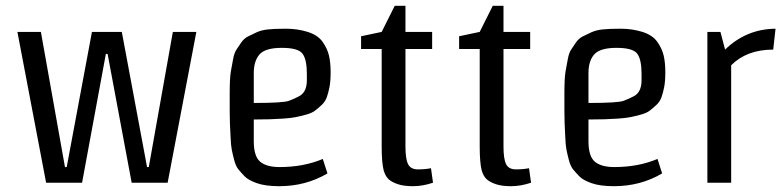

<svg xmlns="http://www.w3.org/2000/svg" viewBox="-20 -630 2694 662"><path d="M558 0H434L351 -444H345L263 0H139L40 -520H121L204 -54H210L297 -520H400L487 -54H493L576 -520H657Z M855 -378V-275Q957 -275 976.5 -282.5Q996 -290 1011 -298Q1038 -312 1038 -353V-376Q1038 -425 1023 -445Q1008 -465 951.5 -465Q895 -465 875 -442.5Q855 -420 855 -378ZM956 -221Q914 -218 855 -218V-143Q855 -91 877 -72.5Q899 -54 944 -54Q1027 -54 1093 -82L1109 -32Q1034 12 943 12Q895 12 865.5 1.5Q836 -9 823.5 -22Q811 -35 802 -46Q793 -57 787.5 -78Q782 -99 779 -114.5Q776 -130 775 -158Q772 -206 772 -248V-308Q772 -361 776 -384Q780 -407 784 -427.5Q788 -448 795 -458.5Q802 -469 811.5 -483Q821 -497 834.5 -504Q848 -511 864.5 -518.5Q881 -526 903 -528.5Q925 -531 965.5 -531Q1006 -531 1041 -520Q1076 -509 1092.5 -485.5Q1109 -462 1114.5 -437.5Q1120 -413 1120 -381.5Q1120 -350 1116 -329.5Q1112 -309 1106.5 -294Q1101 -279 1088.5 -267.5Q1076 -256 1065.5 -248Q1055 -240 1034.5 -234.5Q1014 -229 999 -226Q984 -223 956 -221Z M1378 -610V-520H1470V-461H1378V-125Q1378 -82 1387 -64Q1396 -46 1421 -46Q1446 -46 1466 -50L1473 0Q1437 12 1404.5 12Q1372 12 1351.5 5Q1331 -2 1320 -12Q1309 -22 1303 -42Q1296 -69 1296 -125V-461H1225V-505L1296 -520L1341 -610Z M1716 -610V-520H1808V-461H1716V-125Q1716 -82 1725 -64Q1734 -46 1759 -46Q1784 -46 1804 -50L1811 0Q1775 12 1742.5 12Q1710 12 1689.5 5Q1669 -2 1658 -12Q1647 -22 1641 -42Q1634 -69 1634 -125V-461H1563V-505L1634 -520L1679 -610Z M2009 -378V-275Q2111 -275 2130.5 -282.5Q2150 -290 2165 -298Q2192 -312 2192 -353V-376Q2192 -425 2177 -445Q2162 -465 2105.5 -465Q2049 -465 2029 -442.5Q2009 -420 2009 -378ZM2110 -221Q2068 -218 2009 -218V-143Q2009 -91 2031 -72.5Q2053 -54 2098 -54Q2181 -54 2247 -82L2263 -32Q2188 12 2097 12Q2049 12 2019.5 1.5Q1990 -9 1977.5 -22Q1965 -35 1956 -46Q1947 -57 1941.5 -78Q1936 -99 1933 -114.5Q1930 -130 1929 -158Q1926 -206 1926 -248V-308Q1926 -361 1930 -384Q1934 -407 1938 -427.5Q1942 -448 1949 -458.5Q1956 -469 1965.5 -483Q1975 -497 1988.5 -504Q2002 -511 2018.5 -518.5Q2035 -526 2057 -528.5Q2079 -531 2119.5 -531Q2160 -531 2195 -520Q2230 -509 2246.5 -485.5Q2263 -462 2268.5 -437.5Q2274 -413 2274 -381.5Q2274 -350 2270 -329.5Q2266 -309 2260.5 -294Q2255 -279 2242.5 -267.5Q2230 -256 2219.5 -248Q2209 -240 2188.5 -234.5Q2168 -229 2153 -226Q2138 -223 2110 -221Z M2501 0H2419V-520H2464L2480 -459Q2553 -530 2654 -531L2646 -459Q2555 -459 2501 -405Z"/></svg>

Font: Strait
Style: Regular
Weight: 400
Width: 3
Designer: Eduardo Rodriguez Tunni
Foundry: Eduardo Rodriguez Tunni
Version: Version 1.001